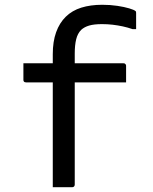

<svg xmlns="http://www.w3.org/2000/svg" viewBox="-20 -784 640 804"><path d="M78 -519H201V-557Q201 -610 215 -649Q229 -688 255.5 -714Q282 -740 320.5 -752Q359 -764 408 -764Q442 -764 471.5 -759.5Q501 -755 521 -749Q541 -743 547 -738Q549 -737 549.5 -734.5Q550 -732 550 -730V-662H535Q515 -669 494 -673.5Q473 -678 451.5 -680.5Q430 -683 407 -683Q374 -683 353.5 -677Q333 -671 320 -659Q305 -644 299 -619.5Q293 -595 293 -560V-519H497Q501 -519 503 -517.5Q505 -516 506.5 -514Q508 -512 508 -508V-439H293V-11Q293 -6 290 -3Q287 0 282 0H201V-439H89Q86 -439 83.5 -440Q81 -441 79.5 -443.5Q78 -446 78 -449Z"/></svg>

Font: Code D OnePiece
Style: Regular
Weight: 400
Version: Version 1.085; ttfautohint (v1.8.4.7-5d5b);Nerd Fonts 3.0.2